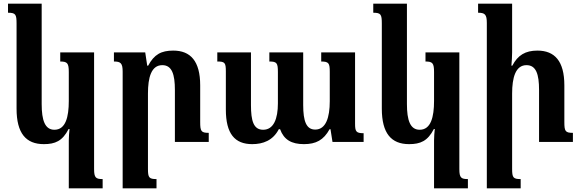

<svg xmlns="http://www.w3.org/2000/svg" viewBox="-20 -780 3192 1055"><path d="M358 255H544V204C507 204 497 197 497 149V-492H311V-442C350 -442 358 -433 358 -384V-225C358 -138 341 -67 279 -67C227 -67 209 -119 209 -208V-760H24V-710C66 -710 71 -701 71 -650V-183C71 -47 123 12 221 12C283 12 323 -5 357 -71H362C360 -51 358 -29 358 -8Z M1127 -50C1085 -50 1080 -59 1080 -110V-311C1080 -444 1027 -502 932 -502C866 -502 827 -481 794 -419H789L778 -492H606V-442C643 -442 654 -433 654 -386V255H840V204C799 204 793 196 793 148V-266C793 -354 811 -422 872 -422C925 -422 941 -371 941 -286V0H1127Z M1745 -492V-442C1787 -442 1792 -432 1792 -385V-224C1792 -135 1771 -68 1712 -68C1663 -68 1646 -114 1646 -203V-492H1460V-442C1501 -442 1507 -434 1507 -384V-212C1507 -128 1484 -67 1426 -67C1373 -67 1359 -116 1359 -203V-492H1174V-442C1215 -442 1221 -436 1221 -388V-178C1221 -45 1270 12 1366 12C1425 12 1480 -8 1512 -70H1519C1540 -12 1582 12 1650 12C1716 12 1758 -10 1791 -70H1796L1807 0H1978V-48C1936 -48 1931 -58 1931 -101V-492Z M2365 255H2551V204C2514 204 2504 197 2504 149V-492H2318V-442C2357 -442 2365 -433 2365 -384V-225C2365 -138 2348 -67 2286 -67C2234 -67 2216 -119 2216 -208V-760H2031V-710C2073 -710 2078 -701 2078 -650V-183C2078 -47 2130 12 2228 12C2290 12 2330 -5 2364 -71H2369C2367 -51 2365 -29 2365 -8Z M3128 -50C3086 -50 3081 -59 3081 -110V-311C3081 -444 3028 -502 2933 -502C2867 -502 2825 -477 2795 -419H2790C2792 -443 2794 -467 2794 -492V-760H2607V-710C2644 -710 2655 -701 2655 -654V255H2841V204C2800 204 2794 196 2794 148V-266C2794 -354 2813 -422 2873 -422C2926 -422 2942 -372 2942 -286V0H3128Z"/></svg>

Font: Noto Serif Armenian SemiCondensed
Style: Bold
Weight: 700
Width: 4
Designer: Monotype Design Team
Foundry: Monotype Imaging Inc.
Version: Version 2.008